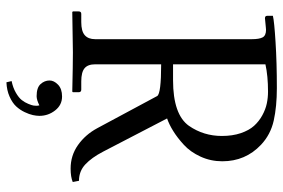

<svg xmlns="http://www.w3.org/2000/svg" viewBox="-166 -528 906 615"><g transform="rotate(90 287.5 -221.0)"><path d="M289.6 33.7Q316.9 33.7 334.2 55.9Q351.6 78.1 351.6 106.4Q351.6 115.7 349.1 127.2Q346.7 138.7 339.6 153.6Q332.5 168.5 321.3 180.7Q310.1 192.9 289.8 201.9Q269.5 210.9 244.1 211.9L240.2 195.3Q261.7 190.9 277.6 181.6Q293.5 172.4 301 162.8Q308.6 153.3 313.2 141.8Q317.9 130.4 318.6 125Q319.3 119.6 319.3 116.2Q319.3 110.8 317.9 106.4Q300.3 115.2 288.6 115.2Q261.2 115.2 249.8 102.5Q238.3 89.8 238.3 73.7Q238.3 59.6 251.7 46.6Q265.1 33.7 289.6 33.7ZM416 -478Q416 -512.2 407 -538.8Q397.9 -565.4 383.5 -581.3Q369.1 -597.2 349.9 -607.7Q330.6 -618.2 312 -622.1Q293.5 -626 273.9 -626Q223.6 -626 186.5 -617.7V-321.8H237.3Q347.7 -321.8 383.8 -373Q416 -419.9 416 -478ZM497.1 -479.5Q497.1 -442.4 482.2 -409.9Q467.3 -377.4 444.3 -356.4Q421.4 -335.4 400.1 -322.3Q378.9 -309.1 359.9 -302.7L466.3 -97.7Q485.4 -61 507.1 -40.8Q528.8 -20.5 559.6 -20.5L563.5 -0.5Q547.4 6.3 520.5 6.3Q478.5 6.3 445.1 -17.3Q411.6 -41 391.1 -79.1L288.1 -271Q280.3 -283.7 186.5 -283.7V-72.3Q186.5 -48.8 199.2 -38.3Q211.9 -27.8 241.2 -27.8H267.6Q275.9 -27.8 275.9 -19.5V-1L273.9 1Q187 -1 147.9 -1L19 1L17.1 -1V-19.5Q17.1 -27.8 24.9 -27.8H51.3Q80.6 -27.8 93.3 -39.1Q106 -50.3 106 -72.3V-574.2Q106 -598.1 100.1 -608.9Q94.2 -619.6 76.2 -619.6Q71.3 -619.6 69.3 -619.1L39.1 -616.2Q31.2 -616.2 31.2 -623V-641.6Q48.8 -646 115 -650.1Q181.2 -654.3 262.7 -654.3Q321.8 -654.3 366.7 -644.3Q411.6 -634.3 444.3 -603.5Q497.1 -553.7 497.1 -479.5Z"/></g></svg>

Font: Libertinage
Style: b
Weight: 400
Designer: OSP
Foundry: OSP
Version: Version 1.0; 2008; OFL relea